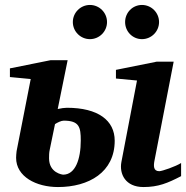

<svg xmlns="http://www.w3.org/2000/svg" viewBox="-20 -743 751 775"><path d="M711 -32V-85C689 -71 634 -52 623 -52C599 -52 599 -73 604 -97L681 -494H612L448 -461V-426L533 -418L470 -89C461 -41 486 12 559 12C619 12 657 -4 711 -32ZM443 -175C443 -257 376 -308 250 -308C240 -308 227 -306 213 -303L253 -500H184L20 -467V-432L104 -424L47 -133C46 -123 45 -115 45 -106C45 -30 126 12 214 12C339 12 443 -48 443 -175ZM306 -176C306 -100 284 -38 235 -38C232 -38 178 -45 178 -104C178 -115 178 -127 181 -140C181 -140 199 -227 202 -242C211 -248 227 -256 237 -256C300 -256 306 -230 306 -176ZM622 -654C622 -692 591 -723 553 -723C515 -723 485 -692 485 -654C485 -616 515 -585 553 -585C591 -585 622 -616 622 -654ZM412 -654C412 -692 381 -723 343 -723C305 -723 274 -692 274 -654C274 -616 305 -585 343 -585C381 -585 412 -616 412 -654Z"/></svg>

Font: Veleka
Style: Bold Italic
Weight: 700
Italic angle: -12°
Designer: Stefan Peev, Context Ltd, 2016; SIL International, 1997-2014.
Foundry: Stefan Peev, Context Ltd, 2016
Version: Version 5.000